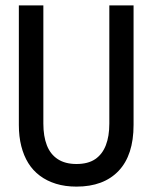

<svg xmlns="http://www.w3.org/2000/svg" viewBox="-20 -680 567 713"><path d="M264 13Q222 13 188 2.5Q154 -8 128 -27.5Q102 -47 85 -74.5Q68 -102 59 -137.5Q50 -173 50 -216V-660H141V-221Q141 -174 154 -140.5Q167 -107 194.5 -89Q222 -71 264 -71Q307 -71 333.5 -89Q360 -107 373 -140.5Q386 -174 386 -221V-660H476V-216Q476 -104 420.5 -45.5Q365 13 264 13Z"/></svg>

Font: Bricolage Grotesque 72pt SemiCondensed
Style: Regular
Weight: 400
Width: 4
Designer: Mathieu Triay
Foundry: Atelier Triay
Version: Version 1.001;gftools[0.9.33.dev8+g029e19f]